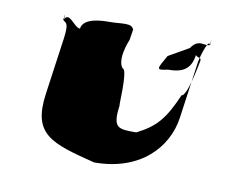

<svg xmlns="http://www.w3.org/2000/svg" viewBox="-56 -592 768 588"><g transform="rotate(10 328.0 -298.0)"><path d="M240 -513C218 -513 160 -512 155 -477C137 -477 116 -523 102 -497C102 -497 105 -530 100 -495C108 -485 119 -493 112 -440L87 -262C69 -133 130 -116 269 -81C413 -81 491 -168 504 -262L529 -440C532 -458 551 -520 556 -495C556 -495 560 -532 555 -497C544 -488 520 -512 497 -477L434 -441C410 -398 403 -391 442 -400C490 -400 513 -416 519 -459C527 -449 538 -458 535 -440C540 -475 518 -330 497 -330C464 -254 440 -224 380 -194C324 -194 305 -193 316 -269C312 -244 323 -380 305 -380C290 -398 297 -435 311 -470L316 -502C309 -523 279 -513 240 -513Z"/></g></svg>

Font: Hussar Przerywany
Style: Obl
Weight: 400
Foundry: Cannot Into Space Fonts
Version: Version 0.982